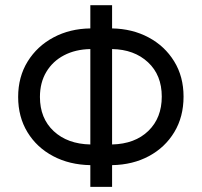

<svg xmlns="http://www.w3.org/2000/svg" viewBox="-20 -732 790 752"><path d="M419 -711.6V-620.7Q498.6 -619.3 562 -585.4Q625.4 -551.5 662.1 -491.8Q698.9 -432.2 698.9 -353.7Q698.9 -274.5 662.8 -214.7Q626.8 -154.8 563.6 -120.7Q500.4 -86.6 419 -85.2V0H333.8V-85.2Q252.1 -86.6 188.2 -120.4Q124.3 -154.1 87.7 -214Q51.1 -273.8 51.1 -352.3Q51.1 -431.1 88.4 -491.3Q125.7 -551.5 189.8 -585.6Q253.9 -619.7 333.8 -620.7V-711.6ZM333.8 -539.8Q275.2 -538.7 230.8 -515.4Q186.4 -492.2 161.4 -450.3Q136.4 -408.4 136.4 -352.3Q136.4 -268.5 190.5 -218.2Q244.7 -168 333.8 -166.2ZM419 -539.8V-166.2Q508.5 -168.3 561.1 -219.3Q613.6 -270.2 613.6 -353.7Q613.6 -437.9 559.7 -488.1Q505.7 -538.4 419 -539.8Z"/></svg>

Font: Inter UI
Style: Regular
Weight: 400
Designer: Rasmus Andersson
Foundry: rsms
Version: 3.2;8d6f07862